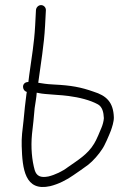

<svg xmlns="http://www.w3.org/2000/svg" viewBox="-20 -711 503 754"><path d="M124.2 -347C128.2 -346.3 131.8 -345.7 135.1 -345C150.2 -340.8 232.1 -337.4 249.5 -334C291 -328.6 334.4 -317.9 364.8 -301C381.8 -291.2 386.8 -270.6 387.9 -247C387.3 -235.1 382.8 -219.8 379.1 -211C374.2 -198.4 357.3 -158 349.7 -147C324.6 -104.5 284.5 -81.4 245.8 -54C226.6 -39 195.8 -24 169.9 -18C138.9 -11.9 123.4 -20 116.3 -43C105.4 -81.6 100.6 -131.3 105.6 -184L111.3 -235C112.9 -251.7 114.4 -268.7 116 -286C118.5 -305.1 123.1 -327.1 124.2 -347ZM157 -610 160.2 -671C160.7 -681.6 151.8 -691 141.2 -691C130.6 -691 121.7 -681.6 121.2 -671L118 -610C114.3 -540.6 104.3 -486.8 94.9 -417C93.1 -403 93.1 -403 91.4 -389C64.3 -389 64.8 -356 85.3 -350C85.2 -347.3 84.7 -344.7 83.9 -342C79 -301.4 76.2 -281.6 72.4 -237L66.7 -186C65.2 -169.3 64.7 -153 65.2 -137C67.9 -47.5 77.6 42.3 177 20C208.6 12.6 243.9 -5.5 268.2 -23C291.7 -39.4 304 -47.1 326.4 -64C345 -78.3 369.1 -105.9 381.6 -126C391.6 -139.9 408.7 -180.7 415.4 -198C420.2 -211.6 427.4 -232.9 427.1 -250C425.2 -310 397.6 -335.5 347.4 -351C297.8 -368.6 259.1 -375.8 192.9 -379C153 -381.1 152.6 -383.2 130.2 -386C140.4 -464.3 152.9 -532 157 -610Z"/></svg>

Font: Just Breathe
Style: Obl1
Weight: 400
Foundry: Cannot Into Space Fonts
Version: Version 0.72